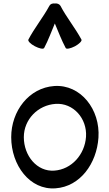

<svg xmlns="http://www.w3.org/2000/svg" viewBox="-20 -1050 623 1096"><path d="M232 -776C256 -821 273 -869 293 -916C313 -869 331 -821 355 -776C359 -768 383 -773 408 -786C432 -799 449 -816 445 -824C409 -891 360 -950 325 -1017C319 -1027 306 -1032 293 -1030C280 -1032 267 -1027 262 -1017C226 -950 177 -891 142 -824C138 -816 154 -799 179 -786C204 -773 227 -768 232 -776ZM297 25C438 15 532 -117 542 -264C553 -425 441 -569 290 -559C145 -549 44 -416 44 -267C44 -107 150 36 297 25ZM116 -267C116 -368 196 -450 297 -457C398 -464 478 -374 471 -269C464 -168 389 -83 290 -76C191 -69 116 -161 116 -267Z"/></svg>

Font: Nupuram Medium
Style: Regular
Weight: 500
Designer: Santhosh Thottingal (santhosh.thottingal@gmail.com)
Foundry: SMC
Version: Version 1.000